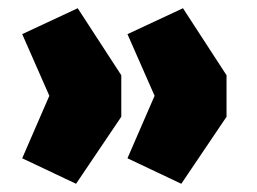

<svg xmlns="http://www.w3.org/2000/svg" viewBox="-20 -500 625 467"><path d="M34 -115 100 -267 34 -417 169 -480 275 -317V-216L165 -53ZM290 -115 356 -267 290 -417 425 -480 531 -317V-216L421 -53Z"/></svg>

Font: Nunito Sans Heavy
Style: Regular
Weight: 400
Designer: Vernon Adams
Foundry: Vernon Adams
Version: Version 2.500